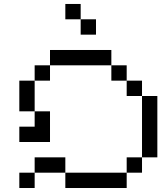

<svg xmlns="http://www.w3.org/2000/svg" viewBox="-20 -943 809 963"><path d="M76.9 -76.9H153.8V0H76.9ZM153.8 -153.8H230.8V-76.9H153.8ZM230.8 -153.8H307.7V-76.9H230.8ZM307.7 -76.9H384.6V0H307.7ZM384.6 -76.9H461.5V0H384.6ZM461.5 -76.9H538.5V0H461.5ZM538.5 -76.9H615.4V0H538.5ZM615.4 -153.8H692.3V-76.9H615.4ZM692.3 -230.8H769.2V-153.8H692.3ZM692.3 -307.7H769.2V-230.8H692.3ZM692.3 -384.6H769.2V-307.7H692.3ZM692.3 -461.5H769.2V-384.6H692.3ZM615.4 -538.5H692.3V-461.5H615.4ZM538.5 -615.4H615.4V-538.5H538.5ZM461.5 -692.3H538.5V-615.4H461.5ZM384.6 -692.3H461.5V-615.4H384.6ZM307.7 -692.3H384.6V-615.4H307.7ZM230.8 -692.3H307.7V-615.4H230.8ZM153.8 -615.4H230.8V-538.5H153.8ZM76.9 -538.5H153.8V-461.5H76.9ZM76.9 -461.5H153.8V-384.6H76.9ZM153.8 -384.6H230.8V-307.7H153.8ZM153.8 -307.7H230.8V-230.8H153.8ZM76.9 -307.7H153.8V-230.8H76.9ZM384.6 -846.2H461.5V-769.2H384.6ZM307.7 -923.1H384.6V-846.2H307.7Z"/></svg>

Font: Jacquarda Bastarda 9
Style: Regular
Weight: 400
Designer: Sarah Cadigan-Fried
Version: Version 1.000; ttfautohint (v1.8.4.7-5d5b)